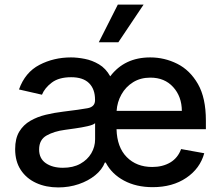

<svg xmlns="http://www.w3.org/2000/svg" viewBox="-20 -802 961 834"><path d="M643.1 11Q571.7 11 518.5 -17.6Q465.2 -46.2 439.3 -95.9H435.4Q423.7 -65.3 393.6 -40.8Q363.6 -16.3 321.9 -2.1Q280.2 12.1 233 12.1Q179.3 12.1 137.1 -7.3Q94.8 -26.6 70.3 -63.7Q45.8 -100.9 45.8 -154.1Q45.8 -200.6 63.7 -230.3Q81.7 -259.9 111.9 -277.3Q142 -294.7 179.2 -303.6Q216.3 -312.5 255 -317.1Q328.5 -326 360.6 -332Q392.8 -338.1 392.8 -366.5V-369Q392.8 -415.1 366.7 -440.9Q340.6 -466.6 289.1 -466.6Q235.8 -466.6 204.9 -443.2Q174 -419.7 162.3 -390.6L62.5 -413.4Q89.1 -487.9 151.3 -520.2Q213.4 -552.6 288.4 -552.6Q315.7 -552.6 348 -546.3Q380.3 -540.1 410 -522.5Q439.6 -505 458.8 -470.5Q521 -552.6 632.5 -552.6Q694.6 -552.6 749.8 -525Q805 -497.5 839.7 -437.3Q874.3 -377.1 874.3 -278.4V-240.8H486.2Q488.3 -162.3 530.7 -119.5Q573.2 -76.7 641 -76.7Q686.4 -76.7 719.5 -96.2Q752.5 -115.8 766.7 -154.5L867.2 -136.4Q849.1 -70 789.2 -29.5Q729.4 11 643.1 11ZM253.2 -73.2Q297.6 -73.2 328.8 -90.6Q360.1 -108 376.6 -136.2Q393.1 -164.4 393.1 -196.7V-267Q385.7 -259.6 360.4 -253.9Q335.2 -248.2 307.2 -244.3Q279.1 -240.4 261.7 -237.9Q215.6 -231.9 182.7 -213.6Q149.9 -195.3 149.9 -152.7Q149.9 -113.3 179 -93.2Q208.1 -73.2 253.2 -73.2ZM486.5 -320.3H769.9Q769.5 -382.8 732.2 -423.8Q695 -464.8 633.2 -464.8Q590.2 -464.8 558.1 -444.8Q525.9 -424.7 507.5 -391.7Q489 -358.7 486.5 -320.3ZM409.1 -618.3 491.8 -782H603.7L494 -618.3Z"/></svg>

Font: Inter UI Medium
Style: Regular
Weight: 500
Designer: Rasmus Andersson
Foundry: rsms
Version: 3.2;8d6f07862